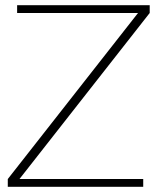

<svg xmlns="http://www.w3.org/2000/svg" viewBox="-20 -720 607 740"><path d="M10 0V-30L512 -670H46V-700H557V-670L55 -30H532V0Z"/></svg>

Font: Panamera Light
Style: Regular
Weight: 300
Designer: Bastien Sozeau
Foundry: NBR — Bastien Sozeau
Version: Version 3.002; ttfautohint (v1.8.4.7-5d5b);gftools[0.9.33]